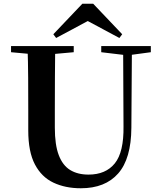

<svg xmlns="http://www.w3.org/2000/svg" viewBox="-20 -987 858 1026"><path d="M478 -967 633 -804 618 -784 409 -896H489L280 -784L265 -804L420 -967ZM412 19Q329 19 265.5 -11Q202 -41 166.5 -108.5Q131 -176 131 -290V-401Q131 -485 130.5 -570.5Q130 -656 127 -741H275Q274 -656 273.5 -571.5Q273 -487 273 -401V-305Q273 -213 294 -158Q315 -103 355 -78.5Q395 -54 453 -54Q545 -54 593.5 -114Q642 -174 640 -312L638 -741H685L682 -304Q681 -139 611.5 -60Q542 19 412 19ZM39 -708V-741H374V-708L219 -694H192ZM521 -708V-741H786V-708L675 -693H646Z"/></svg>

Font: Noto Serif TC ExtraLight
Style: Bold
Weight: 700
Version: Version 2.002-H1;hotconv 1.1.0;makeotfexe 2.6.0